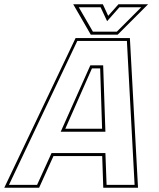

<svg xmlns="http://www.w3.org/2000/svg" viewBox="-67 -878 742 898"><path d="M-47 0 286.5 -700H540.5L578.5 0H416L411 -148H183L116 0ZM-25 -13.5H106.5L174 -162H426L431.5 -13.5H562.5L526.5 -686.5H294.5ZM217 -262 355.5 -572.5H415.5L426 -262ZM238.5 -276H410.5L401.5 -558H363ZM357.5 -716 275.5 -858H414L439 -804L487 -858H625.5L483.5 -716ZM367.5 -730H479.5L593.5 -844H491.5L434 -779L403.5 -844H301.5Z"/></svg>

Font: Tourney Thin
Style: Italic
Weight: 100
Italic angle: -12°
Designer: Tyler Finck
Foundry: Etcetera Type Co
Version: Version 1.015